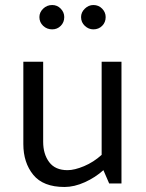

<svg xmlns="http://www.w3.org/2000/svg" viewBox="-20 -731 582 765"><path d="M188 -711Q208 -711 222 -696.5Q236 -682 236 -663Q236 -642 222 -628Q208 -614 188 -614Q167 -614 152 -628Q137 -642 137 -663Q137 -682 152 -696.5Q167 -711 188 -711ZM352 -711Q373 -711 387 -696.5Q401 -682 401 -663Q401 -642 387 -628Q373 -614 352 -614Q333 -614 318 -628Q303 -642 303 -663Q303 -682 318 -696.5Q333 -711 352 -711ZM392 -53Q360 -24 318 -5Q276 14 237 14Q152 14 112.5 -34.5Q73 -83 73 -157V-485H152V-166Q152 -117 176 -85Q200 -53 249 -53Q277 -53 315 -69Q353 -85 385 -114V-485H464V0H415Z"/></svg>

Font: Palanquin
Style: Regular
Weight: 400
Designer: Pria Ravichandran
Version: Version 1.0.4